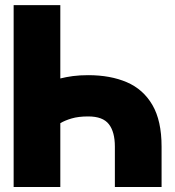

<svg xmlns="http://www.w3.org/2000/svg" viewBox="-20 -743 696 763"><path d="M330.6 -444.3Q418.5 -444.3 483.9 -416.3Q549.3 -388.2 585.7 -325.7Q622.1 -263.2 622.1 -160.6V0H436.5V-160.6Q436.5 -218.8 412.6 -249.5Q388.7 -280.3 330.6 -280.3Q291.5 -280.3 264.4 -272.2Q237.3 -264.2 219.7 -253.4V0H34.2V-722.7H219.7V-431.2Q242.2 -437 269.8 -440.7Q297.4 -444.3 330.6 -444.3Z"/></svg>

Font: Giphurs Black
Style: Regular
Weight: 900
Version: Version 0.920; ttfautohint (v1.8.4.7-5d5b)